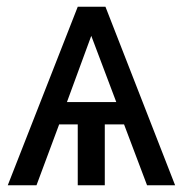

<svg xmlns="http://www.w3.org/2000/svg" viewBox="-20 -548 540 568"><path d="M292 -528 498 0H415L347 -180H290V0H210V-180H155L88 0H3L210 -528ZM178 -246H324L250 -442Z"/></svg>

Font: Libra Sans
Style: Regular
Weight: 400
Foundry: Context Ltd
Version: Version 1.002